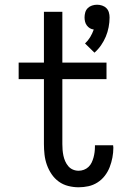

<svg xmlns="http://www.w3.org/2000/svg" viewBox="-20 -785 540 813"><path d="M380 -562 340 -601Q353 -613 362 -628Q371 -643 377 -660Q368 -661 360.5 -665.5Q353 -670 347.5 -677.5Q342 -685 340 -694Q338 -703 338 -711Q338 -722 341 -732.5Q344 -743 351.5 -750.5Q359 -758 369.5 -761.5Q380 -765 391 -765Q402 -765 412.5 -761.5Q423 -758 430.5 -750.5Q438 -743 441 -732.5Q444 -722 444 -711Q444 -691 440 -670Q436 -649 428 -630Q420 -611 408 -593.5Q396 -576 380 -562ZM313 8Q291 8 269 2.5Q247 -3 229 -16Q211 -29 198.5 -47.5Q186 -66 178.5 -87Q171 -108 168.5 -130.5Q166 -153 166 -175V-450H59V-520H166V-735H244V-520H431V-450H244V-175Q244 -162 245 -150Q246 -138 248.5 -126Q251 -114 256 -102.5Q261 -91 269 -81.5Q277 -72 288.5 -67Q300 -62 313 -62Q324 -62 335 -66Q346 -70 354.5 -78Q363 -86 368 -96.5Q373 -107 376 -118Q379 -129 380.5 -140.5Q382 -152 382 -164Q382 -165 382 -166.5Q382 -168 382 -170H459Q459 -167 459.5 -164.5Q460 -162 460 -160Q460 -139 456 -118Q452 -97 444.5 -77.5Q437 -58 424 -41Q411 -24 393 -12.5Q375 -1 354.5 3.5Q334 8 313 8Z"/></svg>

Font: Iosevka Gothic
Style: Regular
Weight: 400
Monospace: yes
Designer: Belleve Invis
Foundry: Belleve Invis
Version: Version 15.5.1; ttfautohint (v1.8.4)